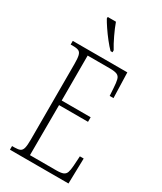

<svg xmlns="http://www.w3.org/2000/svg" viewBox="-229 -1011 919 1091"><g transform="rotate(30 230.0 -465.5)"><path d="M34 0V-24H51Q75 -24 87 -30Q99 -36 103.5 -54Q108 -72 108 -108V-605Q108 -642 103.5 -660Q99 -678 87 -684Q75 -690 51 -690H34V-714H392L397 -548H372L369 -596Q367 -633 362 -652Q357 -671 341.5 -677.5Q326 -684 294 -684H149V-389H339V-359H149L148 -30H320Q351 -30 365.5 -36Q380 -42 385.5 -57.5Q391 -73 393 -102L397 -166H422L418 0ZM249 -771Q231 -789 208.5 -817.5Q186 -846 166.5 -875Q147 -904 138 -921V-931H192Q204 -897 224 -855Q244 -813 262 -784V-771Z"/></g></svg>

Font: Noto Serif ExtraCondensed ExtraLight
Style: Regular
Weight: 200
Width: 2
Designer: Monotype Design Team
Foundry: Monotype Imaging Inc.
Version: Version 2.015